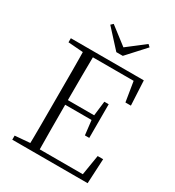

<svg xmlns="http://www.w3.org/2000/svg" viewBox="-217 -1058 1080 1185"><g transform="rotate(30 323.0 -466.0)"><path d="M241 -932 389 -818H341L489 -932L505 -917L388 -789H342L225 -917ZM56 0V-29L188 -40H198V0ZM162 0Q164 -83 164 -166Q164 -249 164 -333V-390Q164 -474 164 -557.5Q164 -641 162 -723H233Q232 -641 231.5 -556Q231 -471 231 -377V-357Q231 -255 231.5 -169Q232 -83 233 0ZM198 0V-33H569L536 -11L563 -176H602L593 0ZM198 -350V-383H436V-350ZM431 -247 418 -358V-379L431 -487H462V-247ZM56 -694V-723H198V-684H188ZM546 -548 519 -714 553 -689H198V-723H576L585 -548Z"/></g></svg>

Font: Noto Serif JP ExtraLight
Style: Regular
Weight: 200
Designer: Ryoko NISHIZUKA  (kana & ideographs); Frank Grießhammer (Latin, Greek & Cyrillic); Wenlong ZHANG  (bopomofo); Sandoll Co
Foundry: Adobe
Version: Version 2.002-H1;hotconv 1.1.0;makeotfexe 2.6.0